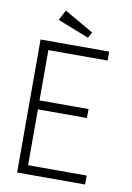

<svg xmlns="http://www.w3.org/2000/svg" viewBox="-87 -831 612 887"><g transform="rotate(10 219.0 -388.0)"><path d="M57 0V-624H379V-582H101V-346H331V-304H101V-42H376V0ZM271 -670 124 -728 149 -776 286 -697Z"/></g></svg>

Font: Inconsolata SemiCondensed Light
Style: Regular
Weight: 300
Width: 4
Monospace: yes
Designer: Raph Levien, Cyreal, Brenton Simpson
Foundry: Raph Levien, Cyreal, Google
Version: Version 3.100; ttfautohint (v1.8.4.7-5d5b)